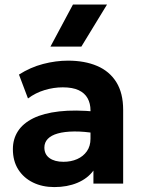

<svg xmlns="http://www.w3.org/2000/svg" viewBox="-20 -784 610 820"><path d="M212 15Q161 15 121 -4.5Q81 -24 58 -60.2Q35 -96.5 35 -147Q35 -190 56.5 -223.5Q78 -257 121.8 -278.8Q165.5 -300.5 232.8 -308.2Q300 -316 391.5 -307L393 -214Q338.5 -223 296.8 -222.5Q255 -222 226.8 -214Q198.5 -206 184 -190.8Q169.5 -175.5 169.5 -154Q169.5 -124.5 191.5 -108.8Q213.5 -93 251 -93Q283.5 -93 309.5 -104.5Q335.5 -116 351 -138Q366.5 -160 366.5 -191.5V-312.5Q366.5 -342 354.2 -364.2Q342 -386.5 316 -398.8Q290 -411 248 -411Q209 -411 170.2 -399.2Q131.5 -387.5 99.5 -363.5L61 -465.5Q109.5 -496.5 164 -510.8Q218.5 -525 270.5 -525Q341.5 -525 394.5 -502.5Q447.5 -480 476.8 -433.2Q506 -386.5 506 -314.5V0H379V-55.5Q354 -21.5 310.5 -3.2Q267 15 212 15ZM195.5 -585 291.5 -764.5H437L327.5 -585Z"/></svg>

Font: Geologica Roman SemiBold
Style: Regular
Weight: 600
Designer: Sindre Bremnes, Frode Helland
Foundry: Monokrom Skriftforlag AS
Version: Version 1.010;gftools[0.9.28]